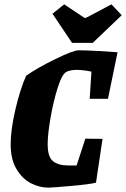

<svg xmlns="http://www.w3.org/2000/svg" viewBox="-20 -853 579 882"><path d="M392 -399 400 -524Q362 -532 331 -532Q306 -532 287 -524Q266 -515 246 -453Q226 -391 212.5 -314Q199 -237 199 -191Q199 -132 223.5 -112.5Q248 -93 293 -93H332L372 -216L451 -215L421 -14Q397 -7 308.5 1Q220 9 202 9Q162 9 122.5 -11Q83 -31 56 -76Q29 -121 29 -190Q29 -256 50.5 -349Q72 -442 100 -505Q151 -541 234 -581.5Q317 -622 341 -622Q369 -622 425.5 -619Q482 -616 520 -613L476 -399ZM221 -790 275 -833 368 -771H375L492 -833L539 -783L406 -656H311Z"/></svg>

Font: Grenze ExtraBold
Style: Italic
Weight: 800
Italic angle: -10°
Designer: Renata Polastri
Foundry: Omnibus-Type
Version: Version 1.002; ttfautohint (v1.8)